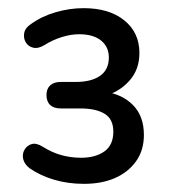

<svg xmlns="http://www.w3.org/2000/svg" viewBox="-20 -729 420 471"><path d="M186 -278Q147 -278 113 -288Q79 -298 53 -316Q40 -326 37 -338.5Q34 -351 40 -361.5Q46 -372 57.5 -375.5Q69 -379 85 -369Q107 -355 130.5 -348.5Q154 -342 179 -342Q214 -342 236 -357.5Q258 -373 258 -406Q258 -437 236.5 -450Q215 -463 177 -463H129Q112 -463 103 -471.5Q94 -480 94 -496Q94 -511 103 -519.5Q112 -528 129 -528H166Q204 -528 225.5 -543Q247 -558 247 -588Q247 -614 228 -629.5Q209 -645 174 -645Q154 -645 131.5 -638Q109 -631 90 -619Q74 -609 61.5 -612Q49 -615 43 -625.5Q37 -636 39.5 -648.5Q42 -661 56 -670Q82 -689 116.5 -699Q151 -709 185 -709Q248 -709 285 -679Q322 -649 322 -599Q322 -558 297 -530.5Q272 -503 237 -494V-504Q280 -498 306.5 -471Q333 -444 333 -398Q333 -360 313.5 -333Q294 -306 261.5 -292Q229 -278 186 -278Z"/></svg>

Font: Nunito Medium
Style: Regular
Weight: 500
Designer: Vernon Adams
Foundry: Vernon Adams
Version: Version 3.602